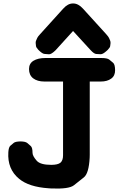

<svg xmlns="http://www.w3.org/2000/svg" viewBox="-20 -1075 705 1124"><path d="M175.8 -719.2Q149.9 -703.1 149.9 -670.9Q149.9 -635.7 173.8 -616.7Q198.7 -597.7 239.7 -597.7H349.1V-166Q349.1 -135.7 334 -122.6Q318.4 -109.9 279.8 -109.9Q215.3 -109.9 194.3 -134.8Q170.4 -162.1 170.4 -180.7Q170.4 -210.9 160.2 -220Q149.9 -229 139.6 -237.8Q129.4 -246.6 100.1 -247.1Q69.8 -246.6 60.1 -238.3Q50.3 -230 40.5 -221.7Q30.8 -213.4 28.8 -184.1Q22.5 -85 91.8 -28.3Q148.9 19.5 265.1 27.3Q272.5 27.8 280.3 28.3Q383.8 32.7 412.8 9.5Q441.9 -13.7 470.9 -36.6Q500 -59.6 504.9 -150.9Q505.4 -159.7 505.4 -168.9V-597.7H569.8Q607.9 -597.7 630.9 -614.7Q654.3 -631.3 653.8 -664.6Q653.3 -698.2 642.1 -707.5Q630.9 -716.8 619.6 -726.1Q608.4 -735.4 572.8 -735.4H244.6Q202.6 -735.4 175.8 -719.2ZM407.7 -1054.7Q377.4 -1055.2 349.6 -1023.9L214.8 -875Q201.2 -860.4 198 -852.8Q194.8 -845.2 191.4 -837.6Q188 -830.1 189 -822Q189.9 -814 190.7 -805.7Q191.4 -797.4 204.1 -783.7Q227.1 -760.3 240.2 -759.3Q253.4 -758.3 266.4 -757.3Q279.3 -756.3 302.2 -777.8Q304.2 -779.8 306.6 -782.2L407.7 -893.6L509.8 -782.2Q530.3 -759.8 543.2 -759Q556.2 -758.3 569.1 -757.6Q582 -756.8 605 -777.8Q608.4 -780.8 611.3 -783.7Q624 -796.9 625 -805.2Q626 -813.5 627 -821.5Q627.9 -829.6 624.8 -837.4Q621.6 -845.2 618.2 -852.8Q614.7 -860.4 601.6 -875L465.8 -1024.4Q438 -1055.2 407.7 -1054.7Z"/></svg>

Font: Comic Relief
Style: Bold
Weight: 700
Designer: Jeff Davis
Foundry: Loudifier
Version: Version 1.200; ttfautohint (v1.8.4.7-5d5b)